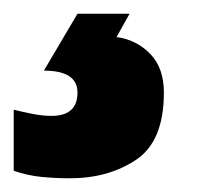

<svg xmlns="http://www.w3.org/2000/svg" viewBox="-150 -20 308 280"><path d="M-48 240Q8 240 48.5 213Q89 186 89 115Q89 79 69 58.5Q49 38 20 34L39 0H-37L-86 83Q-37 83 -37 115Q-37 149 -75 149Q-88 149 -103 146Q-118 143 -130 140V229Q-110 236 -89.5 238Q-69 240 -48 240Z"/></svg>

Font: Noto Sans Display Condensed Black
Style: Italic
Weight: 900
Width: 3
Italic angle: -192°
Designer: Monotype Design Team
Foundry: Monotype Imaging Inc.
Version: Version 1.900